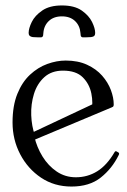

<svg xmlns="http://www.w3.org/2000/svg" viewBox="-20 -673 464 704"><path d="M415 -104Q391 -55 349.5 -22Q308 11 242 11Q179 11 130.5 -21.5Q82 -54 54 -107.5Q26 -161 26 -224Q26 -285 43.5 -328.5Q61 -372 90 -399Q119 -426 153.5 -438.5Q188 -451 221 -451Q266 -451 299.5 -435.5Q333 -420 354.5 -395.5Q376 -371 386.5 -343Q397 -315 397 -290Q397 -288 396.5 -285.5Q396 -283 394 -281.5Q392 -280 389 -279L67 -144L56 -167L341 -301L315 -263Q322 -295 315 -330Q308 -365 283.5 -389.5Q259 -414 211 -414Q169 -414 142.5 -390Q116 -366 104.5 -328.5Q93 -291 94.5 -250.5Q96 -210 108 -177L106 -172Q115 -133 136 -99Q157 -65 188 -44Q219 -23 258 -23Q301 -23 336.5 -45Q372 -67 400 -115Q403 -120 407 -118L414 -114Q419 -111 415 -104ZM207 -653Q253 -653 279.5 -634.5Q306 -616 317.5 -592.5Q329 -569 329 -552Q329 -545 325.5 -541.5Q322 -538 314 -537Q311 -537 304 -536.5Q297 -536 292 -536Q282 -535 278.5 -538Q275 -541 275 -552Q273 -579 255 -596Q237 -613 207 -613Q177 -613 159 -596Q141 -579 139 -552Q139 -541 135.5 -538Q132 -535 122 -536Q117 -536 110 -536.5Q103 -537 100 -537Q85 -539 85 -552Q85 -569 96.5 -592.5Q108 -616 135 -634.5Q162 -653 207 -653Z"/></svg>

Font: Young Serif Light
Style: Regular
Weight: 300
Designer: Bastien Sozeau
Foundry: NBR — Bastien Sozeau
Version: Version 5.001